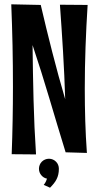

<svg xmlns="http://www.w3.org/2000/svg" viewBox="-20 -727 455 890"><path d="M386.2 -704.1Q379.9 -606 376.5 -509.5Q373 -413.1 373 -315.9Q373 -240.2 375.2 -166.5Q377.4 -92.8 382.8 -18.1L284.2 -21Q264.6 -84.5 245.8 -147.2Q227.1 -210 208.5 -272Q189.9 -334 170.7 -395.5Q151.4 -457 130.9 -518.1Q132.3 -390.6 135.5 -263.9Q138.7 -137.2 147 -11.2L34.2 -12.2Q40 -168 40 -325.2Q40 -421.9 38.1 -516.6Q36.1 -611.3 32.2 -707L168.9 -704.1Q193.8 -596.7 222.2 -485.8Q250.5 -375 282.2 -267.1Q278.8 -377.4 272.2 -488Q265.6 -598.6 257.8 -705.1ZM252.9 55.2Q252.9 69.8 250.2 81.5Q247.6 93.3 242.4 103.5Q237.3 113.8 229.7 123.3Q222.2 132.8 211.9 143.1L182.6 129.9Q185.5 126.5 188.5 122.1Q190.9 118.2 193.4 113Q195.8 107.9 197.8 101.1Q182.1 98.1 171.4 85.2Q160.6 72.3 160.6 55.2Q160.6 45.9 164.1 37.4Q167.5 28.8 173.8 22.5Q180.2 16.1 188.7 12.5Q197.3 8.8 207 8.8Q216.8 8.8 225.1 12.5Q233.4 16.1 239.7 22.5Q246.1 28.8 249.5 37.4Q252.9 45.9 252.9 55.2Z"/></svg>

Font: Mouse Memoirs
Style: Regular
Weight: 400
Version: Version 1.000